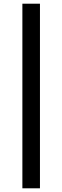

<svg xmlns="http://www.w3.org/2000/svg" viewBox="-20 -878 336 1038"><path d="M101 -858H196V140H101Z"/></svg>

Font: SpoqaHanSans-Bold
Style: Regular
Weight: 700
Designer: [Spoqa Han Sans] Dong-huui Kim \uAE40 \uB3D9 \uD718   [Noto Sans] Ryoko NISHIZUKA \u897F \u585A \u6DBC \u5B50  (kana & i
Foundry: Spoqa (http://www.spoqa-han-sans.com)
Version: Version 2.000